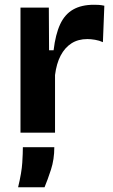

<svg xmlns="http://www.w3.org/2000/svg" viewBox="-20 -557 474 806"><path d="M66 0V-254V-525H185L186 -346H205Q213 -413 232.5 -455Q252 -497 287 -517Q322 -537 374 -537Q383 -537 393.5 -536.5Q404 -536 418 -533L412 -380Q397 -387 379 -390Q361 -393 347 -393Q308 -393 280 -375Q252 -357 234.5 -323.5Q217 -290 211 -242V0ZM56 229Q71 167 73.5 126Q76 85 76 61H208Q208 112 194 155Q180 198 167 229Z"/></svg>

Font: Bricolage Grotesque
Style: Bold
Weight: 700
Designer: Mathieu Triay
Foundry: Atelier Triay
Version: Version 1.001;gftools[0.9.33.dev8+g029e19f]